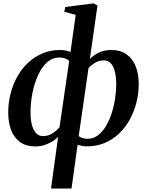

<svg xmlns="http://www.w3.org/2000/svg" viewBox="-20 -836 850 1110"><path d="M275 254 316 -44.5Q302.5 -30.5 282.2 -18Q262 -5.5 237.2 2.5Q212.5 10.5 184.5 10.5Q129.5 10.5 94.8 -15.5Q60 -41.5 43.8 -85.5Q27.5 -129.5 27.5 -185Q27.5 -240.5 40.8 -293.5Q54 -346.5 79.5 -392.2Q105 -438 141.8 -472.8Q178.5 -507.5 225 -527.2Q271.5 -547 327 -547Q344 -547 359 -544Q374 -541 387.5 -535.5L417.5 -750L351.5 -768L357.5 -795.5L520.5 -816.5L543.5 -804L499.5 -495Q520.5 -516.5 551.5 -531.8Q582.5 -547 622.5 -547Q675.5 -547 711 -522.2Q746.5 -497.5 764.2 -453.2Q782 -409 782 -350Q782 -296 768.8 -243.5Q755.5 -191 730.5 -145.2Q705.5 -99.5 669 -64.5Q632.5 -29.5 585.8 -9.8Q539 10 483 10Q468.5 10 454.5 7.5Q440.5 5 428.5 1L393.5 254ZM324 -100 380 -484Q369 -494 354.8 -498.8Q340.5 -503.5 323.5 -503.5Q282.5 -503.5 251.2 -474.8Q220 -446 199 -399Q178 -352 167.2 -296.5Q156.5 -241 156.5 -187Q156.5 -142 165.2 -111.2Q174 -80.5 190 -64.8Q206 -49 228.5 -49Q258 -49 283.2 -65.2Q308.5 -81.5 324 -100ZM491.5 -441.5 435 -49Q446 -41 458.5 -37.2Q471 -33.5 486 -33.5Q519 -33.5 545.5 -53.2Q572 -73 592 -106.2Q612 -139.5 625.2 -180.5Q638.5 -221.5 645.2 -265.2Q652 -309 652 -349Q652 -414 633.8 -450.5Q615.5 -487 580 -487Q554 -487 531 -474Q508 -461 491.5 -441.5Z"/></svg>

Font: Merriweather 72pt SemiBold
Style: Italic
Weight: 600
Italic angle: -7.8°
Version: Version 2.101